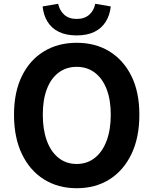

<svg xmlns="http://www.w3.org/2000/svg" viewBox="-20 -980 810 1014"><path d="M385 14Q287 14 212.5 -32.5Q138 -79 96 -166Q54 -253 54 -374Q54 -494 96 -579Q138 -664 212.5 -709Q287 -754 385 -754Q484 -754 558 -708.5Q632 -663 674 -578.5Q716 -494 716 -374Q716 -253 674 -166Q632 -79 558 -32.5Q484 14 385 14ZM385 -114Q440 -114 480.5 -146Q521 -178 543 -236.5Q565 -295 565 -374Q565 -453 543 -509.5Q521 -566 480.5 -596.5Q440 -627 385 -627Q330 -627 289.5 -596.5Q249 -566 227.5 -509.5Q206 -453 206 -374Q206 -295 227.5 -236.5Q249 -178 289.5 -146Q330 -114 385 -114ZM385 -793Q330 -793 291.5 -811.5Q253 -830 231.5 -864.5Q210 -899 205 -946L287 -960Q295 -924 319.5 -902Q344 -880 385 -880Q426 -880 451 -902Q476 -924 483 -960L565 -946Q560 -899 538 -864.5Q516 -830 478 -811.5Q440 -793 385 -793Z"/></svg>

Font: Noto Sans KR
Style: Bold
Weight: 700
Designer: Ryoko NISHIZUKA  (kana, bopomofo & ideographs); Paul D. Hunt (Latin, Greek & Cyrillic); Sandoll Communications , Soo-you
Foundry: Adobe
Version: Version 2.004-H2;hotconv 1.0.118;makeotfexe 2.5.65603